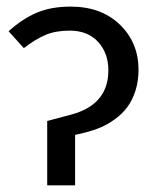

<svg xmlns="http://www.w3.org/2000/svg" viewBox="-20 -558 478 578"><path d="M122.1 0V-193.8L193.8 -212.9Q306.2 -242.7 306.2 -346.2Q306.2 -398.4 275.1 -432.1Q244.1 -465.8 189.9 -465.8Q147.5 -465.8 116.9 -452.9Q86.4 -439.9 51.8 -413.1L5.9 -463.9Q46.9 -501 90.1 -519.5Q133.3 -538.1 192.9 -538.1Q284.7 -538.1 340.8 -483.9Q397 -429.7 397 -348.1Q397 -313.5 387.7 -284.7Q378.4 -255.9 363.3 -235.6Q348.1 -215.3 326.4 -199.5Q304.7 -183.6 282 -174.1Q259.3 -164.6 232.9 -158.2L206.1 -151.9V0Z"/></svg>

Font: Fira Sans Book
Style: Regular
Weight: 350
Designer: Carrois Corporate & Edenspiekermann AG
Foundry: Carrois Corporate GbR & Edenspiekermann AG
Version: Version 4.203;PS 004.203;hotconv 1.0.88;makeotf.lib2.5.64775